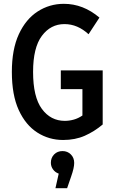

<svg xmlns="http://www.w3.org/2000/svg" viewBox="-20 -721 612 1004"><path d="M42 -345Q42 -463 78.5 -542Q115 -621 177 -661Q239 -701 314 -701Q415 -701 500 -629L443 -542Q415 -568 383.5 -581.5Q352 -595 317 -595Q245 -595 199 -533.5Q153 -472 153 -345Q153 -214 199 -151.5Q245 -89 319 -89Q342 -89 365.5 -95.5Q389 -102 411 -117V-255H298V-353H517V-70Q473 -33 423 -11Q373 11 310 11Q236 11 175 -28Q114 -67 78 -145.5Q42 -224 42 -345ZM368 131Q368 157 352 202L331 263H270L287 187Q268 180 257 164.5Q246 149 246 130Q246 104 263 86.5Q280 69 307 69Q333 69 350.5 86.5Q368 104 368 131Z"/></svg>

Font: Radio Canada Condensed Medium
Style: Regular
Weight: 500
Width: 3
Designer: Charles Daoud, Etienne Aubert Bonn, Alexandre Saumier Demers, Jacques Le Bailly
Foundry: Radio-Canada
Version: Version 2.104; ttfautohint (v1.8.4.7-5d5b);gftools[0.9.28.de